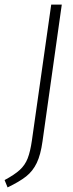

<svg xmlns="http://www.w3.org/2000/svg" viewBox="-54 -704 317 836"><path d="M131 -88Q123 -30 106 5.5Q89 41 60 64Q31 87 -21 112L-34 80Q9 57 32 36Q55 15 66.5 -14.5Q78 -44 85 -93L169 -684H215Z"/></svg>

Font: Fira Sans Extra Condensed ExtraLight
Style: Italic
Weight: 275
Width: 3
Italic angle: -8°
Designer: Carrois Corporate & Edenspiekermann AG
Foundry: Carrois Corporate GbR & Edenspiekermann AG
Version: Version 4.203